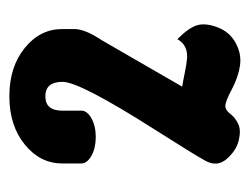

<svg xmlns="http://www.w3.org/2000/svg" viewBox="-80 -440 521 400"><g transform="rotate(-90 180.0 -239.5)"><path d="M320 -370Q320 -349 320 -342Q318 -319 297 -288L200 -120Q207 -119 226.5 -115Q246 -111 257 -110Q286 -107 299 -130Q323 -106 328 -88.5Q333 -71 323.5 -46Q314 -21 291 -8.5Q268 4 244 0.5Q220 -3 194.5 -16.5Q169 -30 160 -30Q151 -30 143.5 -20Q136 -10 123 -3.5Q110 3 88.5 -2Q67 -7 49.5 -27Q32 -47 45.5 -71.5Q59 -96 108 -173Q210 -333 210 -369Q210 -405 180 -405Q150 -405 150 -370V-330Q150 -318 134 -309Q118 -300 95 -300Q72 -300 56 -309Q40 -318 40 -330V-370Q40 -416 79.5 -448Q119 -480 180 -480Q241 -480 280.5 -448Q320 -416 320 -370Z"/></g></svg>

Font: SOV_ThonBuri
Style: Book
Weight: 400
Version: Version 1.00